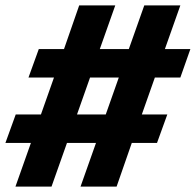

<svg xmlns="http://www.w3.org/2000/svg" viewBox="-23 -688 722 708"><path d="M407 0 463 -161H556L594 -266H500L548 -402H642L679 -507H585L642 -668H509L452 -507H345L402 -668H269L213 -507H120L82 -402H176L128 -266H35L-3 -161H91L34 0H167L224 -161H331L274 0ZM367 -266H261L309 -402H415Z"/></svg>

Font: Celebes ExtraBold
Style: Italic
Weight: 800
Italic angle: -10°
Designer: Anugrah Pasau
Foundry: Lafontype
Version: Version 1.000